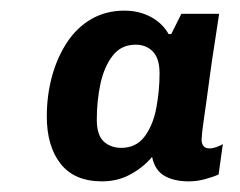

<svg xmlns="http://www.w3.org/2000/svg" viewBox="-20 -716 452 361"><path d="M172 -375Q120 -375 94 -408Q68 -441 68 -497Q68 -536 77.5 -571.5Q87 -607 105.5 -635.5Q124 -664 151.5 -680Q179 -696 214 -696Q241 -696 263 -684.5Q285 -673 297 -652H302L321 -690H392Q388 -662 383.5 -634Q379 -606 375.5 -580Q372 -554 369 -532Q366 -510 363.5 -493Q361 -476 360 -466Q359 -456 359 -454Q359 -437 374 -437Q380 -437 387 -439.5Q394 -442 399 -445L391 -388Q380 -383 365 -379Q350 -375 335 -375Q307 -375 289 -385.5Q271 -396 266 -421Q249 -401 225 -388Q201 -375 172 -375ZM208 -438Q236 -438 252 -459.5Q268 -481 274 -513.5Q280 -546 280 -578Q280 -606 267.5 -619Q255 -632 235 -632Q208 -632 192 -611.5Q176 -591 169 -559Q162 -527 162 -491Q162 -462 175 -450Q188 -438 208 -438Z"/></svg>

Font: Chivo Medium
Style: Bold Italic
Weight: 700
Italic angle: -8.05°
Version: Version 2.002